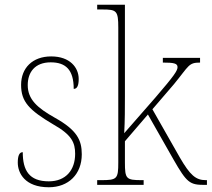

<svg xmlns="http://www.w3.org/2000/svg" viewBox="-20 -780 893 810"><path d="M186 10C269 10 325 -45 325 -129C325 -189 305 -231 212 -283C137 -325 97 -361 97 -421C97 -475 127 -517 194 -517C257 -517 291 -486 291 -405C306 -405 312 -420 312 -447C312 -495 275 -542 196 -542C117 -542 69 -493 69 -422C69 -351 102 -316 205 -255C283 -211 297 -178 297 -131C297 -63 258 -15 186 -15C103 -15 76 -61 76 -138C62 -138 55 -124 55 -94C55 -50 85 10 186 10Z M390 0H586V-20H579C512 -20 507 -25 507 -95V-184L604 -297L712 -107C768 -9 781 0 842 0H853V-20H848C806 -20 782 -41 739 -115L623 -319L714 -425C778 -503 775 -516 824 -516V-536H667V-516C712 -516 729 -513 729 -497C729 -482 716 -462 636 -369L504 -218C507 -270 507 -327 507 -374V-760H390V-740H412C472 -740 479 -735 479 -663V-95C479 -25 474 -20 406 -20H390Z"/></svg>

Font: Noto Serif Armenian SemiCondensed Thin
Style: Regular
Weight: 100
Width: 4
Designer: Monotype Design Team
Foundry: Monotype Imaging Inc.
Version: Version 2.008